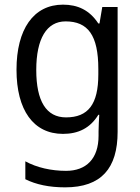

<svg xmlns="http://www.w3.org/2000/svg" viewBox="-20 -659 604 826"><path d="M251 -639C124 -639 51 -533 51 -359C51 -185 124 -83 251 -83C317 -83 368 -108 403 -165H407C406 -149 404 -112 404 -94V-75C404 24 351 76 264 76C201 76 138 62 89 35V112C135 135 192 147 260 147C416 147 486 65 486 -92V-629H420L408 -558H403C365 -616 314 -639 251 -639ZM262 -567C358 -567 403 -508 403 -362V-339C403 -210 359 -154 264 -154C179 -154 136 -224 136 -358C136 -493 181 -567 262 -567Z"/></svg>

Font: Noto Sans Kannada UI SemiCondensed SemiBold
Style: Regular
Weight: 600
Width: 4
Designer: Jelle Bosma - Monotype Design Team
Foundry: Monotype Imaging Inc.
Version: Version 2.006